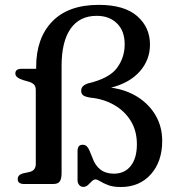

<svg xmlns="http://www.w3.org/2000/svg" viewBox="-20 -738 703 770"><path d="M630.5 -173Q630.5 -90 585 -39Q539.5 12 464.5 12Q434 12 414.2 4.5Q394.5 -3 382.5 -10.5Q370.5 -18 363.5 -18.5Q355.5 -18.5 348.2 -11Q341 -3.5 332.8 4Q324.5 11.5 314.5 11.5Q303.5 11.5 297.2 3.5Q291 -4.5 291 -16V-132.5Q291 -157.5 311.5 -157.5Q321.5 -157.5 327.8 -151.5Q334 -145.5 338.5 -135L350 -107Q372.5 -41.5 436.5 -41.5Q480 -41.5 504.5 -72.8Q529 -104 529 -159.5Q529 -213 504.5 -253Q480 -293 437.5 -317.2Q395 -341.5 342 -346.5Q320.5 -350 313 -356.2Q305.5 -362.5 305.5 -374Q305.5 -383 310.8 -390Q316 -397 331 -403Q417.5 -423 448.8 -465Q480 -507 480 -560Q480 -614 449.2 -644.2Q418.5 -674.5 368 -674.5Q299 -674.5 263 -622.8Q227 -571 227 -474V-44Q227 -21.5 220 -10.8Q213 0 192.5 0H77.5Q51 0 51 -19.5Q51 -37.5 74 -43L97 -48Q123.5 -53.5 123.5 -80.5V-376Q123.5 -391.5 116.8 -398.5Q110 -405.5 96.5 -410L74 -416.5Q41.5 -426.5 41.5 -443Q41.5 -462 66 -462H125V-469.5Q125 -585 189.5 -651.8Q254 -718.5 376 -718.5Q478.5 -718.5 530 -673.5Q581.5 -628.5 581.5 -559.5Q581.5 -498 540.8 -451.8Q500 -405.5 425.5 -386.5Q487 -378 533 -348.5Q579 -319 604.8 -274Q630.5 -229 630.5 -173Z"/></svg>

Font: Fraunces 9pt S050
Style: Regular
Weight: 400
Version: Version 1.000; ttfautohint (v1.8.3)